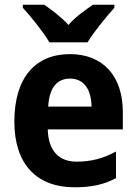

<svg xmlns="http://www.w3.org/2000/svg" viewBox="-20 -786 580 816"><path d="M190 -606H352C378 -650 433 -716 466 -753V-766H375C344 -744 303 -717 271 -680C238 -716 198 -745 168 -766H77V-753C111 -716 166 -648 190 -606ZM277 -556C132 -556 41 -458 41 -269C41 -87 137 10 297 10C370 10 423 -2 473 -29V-142C417 -112 367 -99 305 -99C229 -99 185 -147 183 -236H502V-309C502 -464 417 -556 277 -556ZM277 -452C339 -452 368 -403 369 -333H185C189 -417 226 -452 277 -452Z"/></svg>

Font: Noto Sans Kannada SemiCondensed
Style: Bold
Weight: 700
Width: 4
Designer: Jelle Bosma - Monotype Design Team
Foundry: Monotype Imaging Inc.
Version: Version 2.005